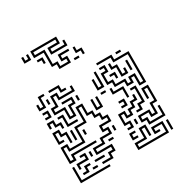

<svg xmlns="http://www.w3.org/2000/svg" viewBox="-172 -893 1007 1042"><g transform="rotate(-30 331.5 -372.5)"><path d="M39 -444V-480H51V-456H69V-516H105V-504H81V-444ZM189 -474V-504H135V-516H201V-486H225V-474ZM579 -294V-354H561V-324H519V-354H459V-384H429V-456H459V-474H435V-486H471V-444H441V-396H471V-366H531V-336H549V-366H591V-306H609V-474H519V-504H435V-516H531V-486H621V-294ZM555 -504V-516H585V-504ZM159 -324V-384H99V-426H129V-486H171V-456H249V-480H261V-444H159V-474H141V-414H111V-396H171V-336H189V-396H219V-414H165V-426H231V-384H201V-324ZM99 -450V-480H111V-450ZM369 -384V-450H381V-396H399V-480H411V-384ZM519 -384V-444H489V-480H501V-456H531V-396H549V-420H561V-384ZM579 -390V-450H591V-390ZM45 -384V-396H69V-414H45V-426H81V-384ZM489 -390V-414H465V-426H501V-390ZM249 -390V-420H261V-390ZM375 -354V-366H405V-354ZM99 -300V-324H69V-354H51V-330H39V-366H81V-336H111V-300ZM129 -294V-354H105V-366H141V-306H195V-294ZM195 -24V-36H249V-66H279V-84H189V-126H249V-156H309V-174H279V-216H339V-234H309V-264H279V-294H249V-354H231V-264H171V-174H69V-204H51V-126H69V-156H225V-144H81V-114H39V-216H81V-186H159V-276H219V-366H261V-306H291V-276H321V-246H351V-204H291V-186H321V-144H261V-114H201V-96H291V-54H261V-24ZM309 -294V-360H321V-306H339V-360H351V-294ZM489 -270V-324H429V-360H441V-336H501V-270ZM99 -210V-264H69V-294H51V-246H75V-234H39V-306H81V-276H111V-210ZM495 -174V-186H519V-216H549V-294H525V-306H561V-204H531V-174ZM435 -234V-246H459V-264H435V-276H471V-234ZM519 -84V-114H489V-156H561V-126H579V-186H609V-264H591V-210H579V-276H621V-174H591V-114H549V-144H501V-126H531V-96H609V-150H621V-84ZM129 -210V-270H141V-210ZM405 -114V-126H429V-144H399V-216H441V-186H459V-216H489V-246H519V-270H531V-234H501V-204H471V-174H429V-204H411V-156H441V-114ZM189 -210V-240H201V-210ZM339 -150V-180H351V-150ZM459 -120V-150H471V-120ZM69 -60V-96H129V-114H105V-126H141V-84H81V-60ZM285 -114V-126H315V-114ZM159 -90V-120H171V-90ZM399 6V-36H459V-96H501V-30H489V-84H471V-24H411V-6H579V-54H531V-36H555V-24H519V-66H591V6ZM399 -54V-96H435V-84H411V-66H435V-54ZM39 6V-90H51V-6H225V6ZM75 -24V-36H99V-66H135V-54H111V-24ZM165 -54V-66H225V-54ZM609 0V-60H621V0ZM135 -24V-36H165V-24ZM248 -589V-619H218V-709H158V-751H320V-709H260V-691H338V-715H350V-679H248V-721H308V-739H170V-721H230V-631H260V-601H308V-619H278V-661H344V-649H290V-631H320V-589ZM98 -709V-745H110V-721H128V-745H140V-709ZM188 -655V-679H164V-691H200V-655ZM398 -595V-619H368V-655H380V-631H410V-595ZM344 -589V-601H374V-589Z"/></g></svg>

Font: Rubik Maze
Style: Regular
Weight: 400
Designer: Hubert and Fischer, NaN
Foundry: Hubert and Fischer, NaN
Version: Version 2.200